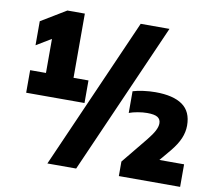

<svg xmlns="http://www.w3.org/2000/svg" viewBox="-91 -918 1237 1094"><g transform="rotate(10 527.0 -371.0)"><path d="M313 -438.5H399.5V-308H62V-438.5H153.5V-635.5L67.5 -583.5V-722.5L212 -810H313ZM251 68 636.5 -808H803L417.5 68ZM1019 -62.5V68H664.5V-16L788 -167Q815.5 -201 827.8 -224.8Q840 -248.5 840 -267.5Q840 -291 822.2 -302.5Q804.5 -314 761.5 -314Q736.5 -314 707.8 -309Q679 -304 657.5 -296V-421.5Q682.5 -429.5 718.2 -434.2Q754 -439 787.5 -439Q891 -439 944.2 -401.2Q997.5 -363.5 997.5 -282.5Q997.5 -245 981.8 -207.8Q966 -170.5 931 -128L876 -62.5Z"/></g></svg>

Font: Encode Sans Semi Condensed Black
Style: Regular
Weight: 900
Width: 4
Designer: Multiple Designers
Foundry: Impallari Type
Version: Version 2.000